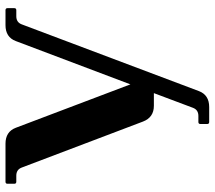

<svg xmlns="http://www.w3.org/2000/svg" viewBox="-61 -516 777 695"><g transform="rotate(-90 327.5 -168.5)"><path d="M292 0Q250 0 234.9 -39.6L68.4 -478.5Q61 -498 39.1 -498H17.1Q9.8 -498 9.8 -505.4V-529.8Q9.8 -537.1 17.1 -537.1H154.8Q198.2 -537.1 212.4 -500Q212.4 -500 369.6 -85L526.4 -500Q540.5 -537.1 584 -537.1H638.2Q645.5 -537.1 645.5 -529.8V-505.4Q645.5 -498 638.2 -498H616.2Q594.2 -498 586.9 -478.5L345.2 163.1Q331.1 200.2 287.6 200.2H233.4Q226.1 200.2 226.1 192.9V168.5Q226.1 161.1 233.4 161.1H255.4Q277.3 161.1 284.7 141.6L337.9 0Z"/></g></svg>

Font: Simply Serif
Style: Bold
Weight: 700
Designer: Wojciech Kalinowski "wmk69" (wmk69@o2.pl)
Foundry: Wojciech Kalinowski "wmk69" (wmk69@o2.pl)
Version: Version 1.0.0; 2022-02-18